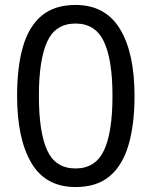

<svg xmlns="http://www.w3.org/2000/svg" viewBox="-20 -745 612 775"><path d="M523 -358Q523 -243 499 -160.5Q475 -78 423 -34Q371 10 285 10Q164 10 106.5 -87.5Q49 -185 49 -358Q49 -474 72.5 -556Q96 -638 148 -681.5Q200 -725 285 -725Q405 -725 464 -628.5Q523 -532 523 -358ZM137 -358Q137 -211 170.5 -138Q204 -65 285 -65Q365 -65 399.5 -137.5Q434 -210 434 -358Q434 -504 399.5 -577Q365 -650 285 -650Q204 -650 170.5 -577Q137 -504 137 -358Z"/></svg>

Font: Noto Sans Tirhuta
Style: Regular
Weight: 400
Designer: Monotype Design Team
Foundry: Monotype Imaging Inc.
Version: Version 2.003; ttfautohint (v1.8.4.7-5d5b)